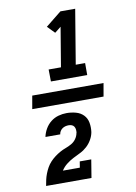

<svg xmlns="http://www.w3.org/2000/svg" viewBox="-107 -916 814 1151"><g transform="rotate(-10 300.0 -340.0)"><path d="M76 -300 90 -380H524L510 -300ZM215 -444 214 -517H289L329 -757L291 -727L248 -771L344 -848H434L379 -517H436V-444ZM78 168V167Q81 149 85 131Q89 113 96 95Q103 77 112.5 60Q122 43 135.5 28.5Q149 14 165 2Q181 -10 198 -19.5Q215 -29 233 -35.5Q251 -42 268.5 -52Q286 -62 297.5 -78.5Q309 -95 312 -113L313 -115Q314 -125 313 -134.5Q312 -144 307 -152Q302 -160 293 -163.5Q284 -167 274 -167Q264 -167 254 -164.5Q244 -162 235.5 -156Q227 -150 221.5 -141Q216 -132 215 -122H125Q130 -147 143.5 -170.5Q157 -194 178 -210.5Q199 -227 224 -234Q249 -241 274 -241Q303 -241 330.5 -233.5Q358 -226 376.5 -207Q395 -188 400 -160Q405 -132 401 -103Q397 -80 384.5 -58Q372 -36 353.5 -19Q335 -2 312.5 9Q290 20 268.5 31Q247 42 226.5 58Q206 74 193 95H296L302 58H372L354 168Z"/></g></svg>

Font: Iosevka Etoile Heavy
Style: Italic
Weight: 900
Italic angle: -9°
Designer: Belleve Invis
Foundry: Belleve Invis
Version: Version 22.1.2; ttfautohint (v1.8.4)